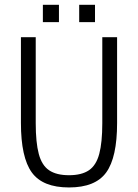

<svg xmlns="http://www.w3.org/2000/svg" viewBox="-20 -784 583 811"><path d="M271.5 7.8Q160.2 7.8 114.3 -55.7Q68.4 -119.1 68.4 -264.6V-627H130.9V-263.7Q130.9 -182.1 143.8 -133.8Q156.7 -85.4 187.5 -64.7Q218.3 -43.9 271.5 -43.9Q324.7 -43.9 355.5 -64.7Q386.2 -85.4 399.2 -133.8Q412.1 -182.1 412.1 -263.7V-627H474.6V-264.6Q474.6 -119.1 428.7 -55.7Q382.8 7.8 271.5 7.8ZM161.1 -690.4V-763.7H229V-690.4ZM314.5 -690.4V-763.7H381.3V-690.4Z"/></svg>

Font: Anaheim
Style: Regular
Weight: 400
Designer: Vernon Adams
Foundry: Vernon Adams
Version: Version 2.001